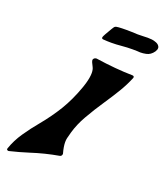

<svg xmlns="http://www.w3.org/2000/svg" viewBox="-148 -919 877 1020"><g transform="rotate(20 290.5 -409.5)"><path d="M20 0Q16.1 0 12.7 -2.9Q10.7 -4.4 10.7 -7.3Q10.7 -9.3 11.2 -11.2Q28.3 -61 59.3 -106.4Q90.3 -151.9 127 -195.8Q173.8 -252.4 210.9 -313Q249 -376 276.9 -455.1L284.7 -479.5Q294.9 -515.1 294.9 -540Q294.9 -560.1 288.1 -572.8Q274.4 -597.7 274.4 -606.9Q274.4 -608.4 274.9 -609.4Q278.8 -620.6 292.5 -621.6Q408.2 -604.5 502 -603Q506.8 -603 509.8 -600.1Q511.7 -598.1 511.7 -595.7Q511.7 -594.2 511.2 -592.8V-591.8Q493.7 -548.3 467.3 -504.6Q440.9 -460.9 411.6 -417.5Q374 -361.8 342.3 -306.2Q313.5 -255.9 299.3 -205.6Q297.9 -200.7 290 -170.4Q287.6 -160.2 287.6 -147.5Q287.6 -122.1 297.9 -85.4V-83.5Q297.9 -81.5 297.4 -80.1Q294.9 -70.3 285.2 -68.8Q207 -55.2 128.9 -29.8Q76.7 -13.2 23.4 -0.5ZM336.9 -727.1Q314 -727.1 291 -729Q282.7 -730 282.7 -736.3Q282.7 -738.3 283.2 -740.2Q285.6 -749 312.5 -793.9Q316.4 -799.8 319.6 -805.2Q322.8 -810.5 327.1 -813.5Q333.5 -818.8 389.6 -818.8Q418.9 -818.8 454.6 -816.9Q473.1 -816.9 485.6 -817.6Q498 -818.4 510.3 -818.4Q522 -818.4 533.9 -817.1Q545.9 -815.9 559.8 -810.3Q573.7 -804.7 579.1 -793.5Q581.1 -789.6 581.1 -784.7Q581.1 -781.2 580.1 -777.3Q578.1 -771.5 573.7 -764.2Q556.6 -739.7 531.7 -734.9Q515.1 -731.4 499 -731.4Q490.7 -731.4 482.9 -732.4L456.1 -732.9Q425.8 -732.9 394.5 -730Q365.2 -727.1 336.9 -727.1Z"/></g></svg>

Font: Weird Comic
Style: Italic
Weight: 400
Italic angle: -16°
Designer: GGBotNet
Foundry: GGBotNet
Version: 0.80